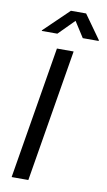

<svg xmlns="http://www.w3.org/2000/svg" viewBox="-102 -991 581 1039"><g transform="rotate(10 188.5 -471.0)"><path d="M252.9 -727.5 132.3 0H40.5L161.1 -727.5ZM149.4 -807.1H63.5L64.5 -811L200.2 -941.9H283.7L377 -811L376 -807.1H289.1L234.4 -892.6Z"/></g></svg>

Font: Inter 17pt
Style: Italic
Weight: 400
Italic angle: -9.3988°
Version: Version 4.001;git-66647c0bb